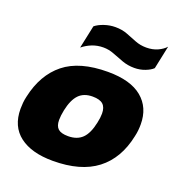

<svg xmlns="http://www.w3.org/2000/svg" viewBox="-129 -807 863 925"><g transform="rotate(20 303.0 -344.5)"><path d="M458 -545Q425 -545 396 -555.5Q367 -566 340.5 -576.5Q314 -587 286 -587Q255 -587 228.5 -576.5Q202 -566 180 -548L205 -666Q222 -680 250 -689.5Q278 -699 307 -699Q341 -699 368 -688.5Q395 -678 421.5 -667.5Q448 -657 479 -657Q511 -657 536.5 -668.5Q562 -680 577 -697L552 -578Q539 -565 513 -555Q487 -545 458 -545ZM242 10Q133 10 72 -36.5Q11 -83 11 -173Q11 -188 12.5 -204Q14 -220 18 -237Q44 -357 123 -420.5Q202 -484 347 -484Q463 -484 522 -435Q581 -386 581 -300Q581 -285 579.5 -269.5Q578 -254 574 -237Q549 -116 467 -53Q385 10 242 10ZM271 -127Q317 -127 343.5 -153Q370 -179 382 -237Q388 -264 388 -285Q388 -317 371.5 -332Q355 -347 318 -347Q273 -347 247.5 -320.5Q222 -294 210 -237Q204 -207 204 -186Q204 -155 219.5 -141Q235 -127 271 -127Z"/></g></svg>

Font: Kanit
Style: Bold Italic
Weight: 700
Italic angle: -12°
Designer: Katatrad Team
Foundry: CadsonDemak
Version: Version 2.000; ttfautohint (v1.8.3)